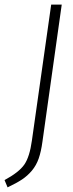

<svg xmlns="http://www.w3.org/2000/svg" viewBox="-54 -704 317 836"><path d="M214.8 -684.1 130.9 -87.9Q125 -43.9 114.5 -13.9Q104 16.1 85 38.8Q65.9 61.5 42 77.4Q18.1 93.3 -21 111.8L-34.2 80.1Q28.3 46.4 51.8 12.7Q75.2 -21 85 -92.8L168.9 -684.1Z"/></svg>

Font: Fira Sans Compressed ExtraLight
Style: Italic
Weight: 250
Width: 3
Italic angle: -8°
Designer: Carrois Corporate & Edenspiekermann AG
Foundry: Carrois Corporate GbR & Edenspiekermann AG
Version: Version 4.203;PS 004.203;hotconv 1.0.88;makeotf.lib2.5.64775